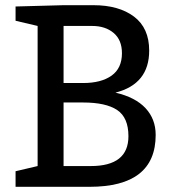

<svg xmlns="http://www.w3.org/2000/svg" viewBox="-20 -720 670 740"><path d="M125 -80V-620L40 -640V-695L225 -700H340Q438 -700 496.5 -656Q555 -612 555 -525Q555 -396 425 -363Q502 -345 541 -303Q580 -261 580 -200Q580 0 325 0H40V-60ZM225 -400H300Q370 -400 410 -428.5Q450 -457 450 -515Q450 -566 418 -593Q386 -620 335 -620H225ZM225 -80H330Q475 -80 475 -195Q475 -267 431.5 -296Q388 -325 300 -325H225Z"/></svg>

Font: Bitter
Style: Regular
Weight: 400
Designer: Sol Matas
Foundry: Sol Matas
Version: Version 1.300;PS 001.300;hotconv 1.0.70;makeotf.lib2.5.58329